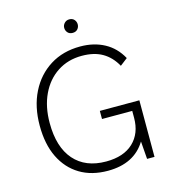

<svg xmlns="http://www.w3.org/2000/svg" viewBox="-128 -988 974 1098"><g transform="rotate(-15 359.0 -439.0)"><path d="M418 -335H652V0H608L600 -105Q531 8 375 8Q279 8 209.5 -34Q140 -76 102 -154Q64 -232 64 -342Q64 -454 106.5 -539Q149 -624 225.5 -672Q302 -720 404 -720Q485 -720 547 -686.5Q609 -653 645 -587L601 -553Q570 -609 521 -637.5Q472 -666 399 -666Q317 -666 254.5 -625Q192 -584 157.5 -511Q123 -438 123 -342Q123 -199 190 -122.5Q257 -46 379 -46Q483 -46 540 -100Q597 -154 597 -246V-287H418ZM384 -806Q365 -806 354.5 -818Q344 -830 344 -846Q344 -862 355.5 -874Q367 -886 384 -886Q403 -886 413.5 -874Q424 -862 424 -846Q424 -830 413.5 -818Q403 -806 384 -806Z"/></g></svg>

Font: Livvic Light
Style: Regular
Weight: 300
Designer: Jacques Le Bailly, Baron von Fonthausen
Version: Version 1.001; ttfautohint (v1.8.2)